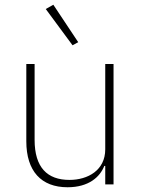

<svg xmlns="http://www.w3.org/2000/svg" viewBox="-20 -778 599 810"><path d="M286 -587 310 -600 205 -758 173 -740ZM424 0H459V-508H424V-148C424 -60 351 -19 273 -19C179 -19 126 -72 126 -188V-508H91V-182C91 -56 154 12 265 12C355 12 402 -32 420 -78H424Z"/></svg>

Font: IBM Plex Arabic ExtraLight
Style: Regular
Weight: 200
Designer: Mike Abbink, Paul van der Laan, Pieter van Rosmalen, Wael Morcos, Khajak Apelian
Foundry: Bold Monday
Version: Version 1.0